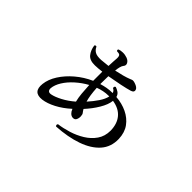

<svg xmlns="http://www.w3.org/2000/svg" viewBox="-103 -876 1206 1206"><g transform="rotate(45 500.0 -273.0)"><path d="M458 40Q448 30 457 21Q497 16 542.5 2Q588 -12 628 -36.5Q668 -61 693.5 -97.5Q719 -134 719 -184Q718 -244 687 -281Q656 -318 597 -327Q593 -290 566 -245Q539 -200 502 -160Q509 -148 517 -138Q522 -132 523 -116Q524 -100 517.5 -86Q511 -72 493 -73Q480 -74 469.5 -84Q459 -94 453 -110L452 -111Q408 -71 362 -47Q316 -23 277 -18Q200 -9 209 -89Q214 -134 243 -179.5Q272 -225 318 -264Q364 -303 420 -328V-409Q403 -407 387 -405.5Q371 -404 359 -404Q313 -403 293 -428Q273 -453 268 -490Q274 -499 283 -494Q291 -475 308.5 -464.5Q326 -454 363 -456Q391 -458 422 -462Q423 -486 424 -504Q425 -522 426 -533Q427 -553 419 -560Q415 -563 407.5 -564Q400 -565 395 -565Q391 -568 390.5 -572.5Q390 -577 394 -580Q406 -585 426 -585.5Q446 -586 465 -579Q484 -572 492 -557Q500 -542 488 -528Q482 -521 478 -506Q474 -491 472 -471Q501 -477 529 -484.5Q557 -492 579 -501Q587 -505 593.5 -506Q600 -507 613 -503Q645 -493 649.5 -475.5Q654 -458 632 -451Q606 -443 560 -433.5Q514 -424 467 -416Q467 -401 466.5 -385.5Q466 -370 466 -353V-345Q489 -352 511.5 -356Q534 -360 557 -360H561Q557 -376 540 -384Q537 -398 548 -401Q561 -397 575.5 -387.5Q590 -378 595 -359Q648 -355 692 -334Q736 -313 763 -276Q790 -239 792 -184Q794 -114 752 -66.5Q710 -19 634 7.5Q558 34 458 40ZM294 -81Q321 -86 360 -106.5Q399 -127 436 -159Q429 -187 426 -219.5Q423 -252 421 -292Q379 -269 344 -237.5Q309 -206 288 -172Q267 -138 264 -107Q263 -75 294 -81ZM483 -206Q512 -238 533.5 -270Q555 -302 561 -330H553Q532 -330 510 -325.5Q488 -321 467 -313Q469 -279 473 -252.5Q477 -226 483 -206Z"/></g></svg>

Font: Zen Old Mincho SemiBold
Style: Regular
Weight: 600
Version: Version 1.500